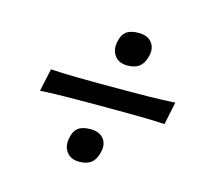

<svg xmlns="http://www.w3.org/2000/svg" viewBox="-77 -630 723 663"><g transform="rotate(15 284.0 -298.5)"><path d="M332.5 -420.5Q301.5 -420.5 286.5 -441.2Q271.5 -462 278.5 -492.5Q283 -516.5 298 -528Q313 -539.5 342 -539.5Q373 -539.5 388 -521.8Q403 -504 398.5 -477Q392 -447 376.2 -433.8Q360.5 -420.5 332.5 -420.5ZM64 -258.5 81.5 -339.5Q127.5 -337 171.2 -336.2Q215 -335.5 253.5 -335.5H352Q390 -335.5 434 -336.2Q478 -337 526 -339.5L509 -258.5Q462 -261 418.2 -261.5Q374.5 -262 336 -262H238Q199.5 -262 155.5 -261.5Q111.5 -261 64 -258.5ZM258 -56.5Q227 -56.5 212 -77.2Q197 -98 204 -128.5Q208.5 -152.5 223.5 -164Q238.5 -175.5 267.5 -175.5Q298.5 -175.5 313.5 -157.8Q328.5 -140 323.5 -113Q317.5 -83 301.8 -69.8Q286 -56.5 258 -56.5Z"/></g></svg>

Font: Commissioner Flair
Style: Italic
Weight: 400
Italic angle: -12°
Designer: Kostas Bartsokas
Foundry: Kostas Bartsokas
Version: Version 1.000; ttfautohint (v1.8.3)